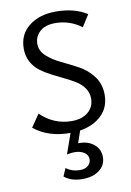

<svg xmlns="http://www.w3.org/2000/svg" viewBox="-100 -725 722 1055"><g transform="rotate(-10 261.0 -198.0)"><path d="M473 -168Q473 -97 427 -53Q381 -9 306 3L283 70H289Q339 70 371.5 97Q404 124 404 168Q404 213 368 240.5Q332 268 273 268Q211 268 172 236L191 192Q224 217 268 217Q298 217 314 202Q330 187 330 167Q330 144 309 129.5Q288 115 254 115Q237 115 212 120L252 7Q128 7 49 -58L97 -128Q172 -56 270 -56Q328 -56 362 -84.5Q396 -113 396 -160Q396 -192 378.5 -217.5Q361 -243 333 -260.5Q305 -278 271.5 -294Q238 -310 204 -327.5Q170 -345 142 -366Q114 -387 96.5 -419.5Q79 -452 79 -493Q79 -573 137.5 -618.5Q196 -664 287 -664Q391 -664 461 -619L419 -553Q355 -602 273 -602Q216 -602 186.5 -574Q157 -546 157 -506Q157 -467 189.5 -437.5Q222 -408 268.5 -386Q315 -364 361.5 -339Q408 -314 440.5 -270.5Q473 -227 473 -168Z"/></g></svg>

Font: EauTestInfant Medium
Style: Regular
Weight: 500
Designer: Christian Thalmann (Catharsis Fonts)
Version: Version 0.001;PS 000.001;hotconv 1.0.88;makeotf.lib2.5.64775